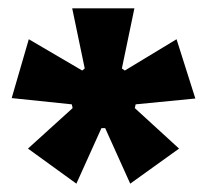

<svg xmlns="http://www.w3.org/2000/svg" viewBox="-20 -740 496 460"><path d="M163 -300 47 -384 154 -481 152 -490 8 -505 49 -646 177 -571 183 -576 153 -720H302L272 -576L279 -571L403 -646L448 -504L305 -490L303 -481L409 -384L292 -300L232 -433H223Z"/></svg>

Font: Bricolage Grotesque 10pt ExtraBold
Style: Regular
Weight: 800
Designer: Mathieu Triay
Foundry: Atelier Triay
Version: Version 1.000; ttfautohint (v1.8.4.7-5d5b);gftools[0.9.32]